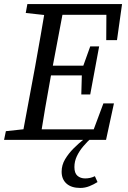

<svg xmlns="http://www.w3.org/2000/svg" viewBox="-20 -690 633 947"><path d="M0 0 9 -43 129 -56H136L128 0ZM86 0 153 -360Q167 -437 180.5 -515Q194 -593 207 -670H298L230 -310Q216 -233 202.5 -155Q189 -77 177 0ZM107 -626 115 -670H248L239 -613H226ZM133 0 141 -52H483L424 -3L490 -180H542L503 0ZM191 -318 199 -366H423L416 -318ZM244 -617 253 -670H582L557 -492H504L505 -664L537 -617ZM381 -224 384 -334 387 -355 425 -461H469L425 -224ZM376 237Q332 237 308 215.5Q284 194 284 157Q284 124 301 95.5Q318 67 343.5 41.5Q369 16 397 -6V-12H433Q410 9 390.5 32Q371 55 359 80.5Q347 106 347 134Q347 164 362 177Q377 190 400 190Q412 190 424 187.5Q436 185 448 179L461 208Q442 220 420.5 228.5Q399 237 376 237Z"/></svg>

Font: Source Serif 4 18pt
Style: Italic
Weight: 400
Italic angle: -12°
Designer: Frank Grießhammer
Foundry: Adobe Systems Incorporated
Version: Version 4.004;hotconv 1.0.116;makeotfexe 2.5.65601